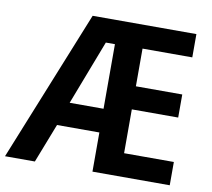

<svg xmlns="http://www.w3.org/2000/svg" viewBox="-82 -804 987 893"><g transform="rotate(10 411.5 -357.0)"><path d="M775 0H410V-185H210L138 0H-3L285 -714H775V-604H540V-426H759V-317H540V-110H775ZM250 -297H410V-602H367Z"/></g></svg>

Font: Noto Sans Bengali SemiCondensed SemiBold
Style: Regular
Weight: 600
Width: 4
Designer: Joana Ranito - Universal Thirst; Jelle Bosma - Monotype Design Team
Foundry: Universal Thirst ehf.
Version: Version 3.000; ttfautohint (v1.8.4.7-5d5b)